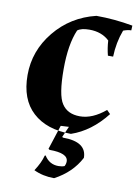

<svg xmlns="http://www.w3.org/2000/svg" viewBox="-88 -613 651 907"><g transform="rotate(10 237.5 -160.0)"><path d="M427 -126Q365 -74 305 -74Q245 -74 218 -116Q191 -156 191 -281Q191 -399 222 -471Q240 -485 279 -485Q338 -485 375 -450Q377 -414 386 -379H411Q413 -447 436 -508Q457 -516 474 -516L475 -539Q386 -555 300 -555Q180 -526 104 -433Q28 -340 28 -223.5Q28 -107 94.5 -46Q161 15 278 15Q372 -17 444 -109ZM246 175Q263 175 275 170Q281 159 281 147Q281 107 192 107L186 103L224 -14L263 -16L240 36L244 39Q358 39 358 116Q319 191 236 235Q182 235 138 214Q165 173 174 138L178 136Q202 175 246 175Z"/></g></svg>

Font: Almendra SC
Style: Bold
Weight: 700
Designer: Ana Sanfelippo
Foundry: Ana Sanfelippo
Version: Version 1.003